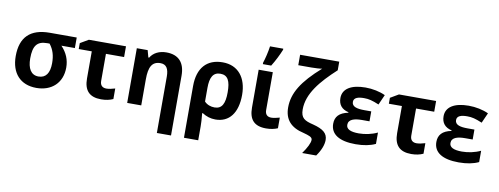

<svg xmlns="http://www.w3.org/2000/svg" viewBox="-77 -1217 4893 1884"><g transform="rotate(10 2370.0 -275.0)"><path d="M297 10C449 10 552 -85 552 -237C552 -314 525 -381 468 -441H602V-546H334C140 -546 44 -451 44 -263C44 -93 137 10 297 10ZM298 -104C223 -104 188 -166 188 -265C188 -391 226 -441 326 -441H350C392 -387 408 -330 408 -256C408 -157 371 -104 298 -104Z M942 10C989 10 1029 1 1061 -14V-119C1028 -109 999 -103 975 -103C936 -103 912 -124 912 -168V-438H1093V-545H723L641 -497V-438H771V-168C771 -49 825 10 942 10Z M1539 240H1680V-356C1680 -485 1617 -555 1495 -555C1425 -555 1367 -527 1336 -475H1328L1309 -545H1201V0H1341V-260C1341 -383 1372 -441 1455 -441C1514 -441 1539 -401 1539 -321Z M1809 240H1951V102C1951 71 1949 29 1943 -29H1951C1989 -4 2032 10 2081 10C2218 10 2298 -93 2298 -273C2298 -443 2211 -555 2056 -555C1898 -555 1809 -455 1809 -276ZM2052 -105C2014 -105 1977 -118 1951 -146V-282C1951 -386 1980 -441 2053 -441C2128 -441 2154 -385 2154 -273C2154 -161 2126 -105 2052 -105Z M2446 -606H2529C2565 -664 2594 -723 2617 -779V-790H2485C2478 -735 2459 -658 2446 -621ZM2585 10C2630 10 2669 2 2701 -12V-118C2669 -109 2640 -103 2617 -103C2580 -103 2556 -123 2556 -168V-545H2415V-167C2415 -48 2468 10 2585 10Z M2977 186H3117C3160 126 3182 69 3182 21C3182 -46 3136 -82 3036 -108C2947 -129 2908 -150 2908 -237C2908 -393 3025 -532 3180 -674V-760H2790V-656H2920C2957 -656 3009 -659 3027 -663C2842 -500 2764 -374 2764 -231C2764 -111 2827 -39 2958 -10C3008 4 3046 14 3046 43C3046 74 3020 126 2977 186Z M3477 10C3557 10 3623 -3 3675 -28V-141C3619 -114 3551 -100 3490 -100C3407 -100 3365 -121 3365 -164C3365 -219 3424 -235 3499 -235H3574V-334H3506C3436 -334 3380 -345 3380 -395C3380 -438 3425 -450 3483 -450C3530 -450 3565 -441 3632 -413L3677 -514C3622 -540 3549 -555 3479 -555C3336 -555 3253 -503 3253 -411C3253 -345 3287 -303 3355 -287V-282C3266 -264 3227 -220 3227 -150C3227 -45 3316 10 3477 10Z M4032 10C4079 10 4119 1 4151 -14V-119C4118 -109 4089 -103 4065 -103C4026 -103 4002 -124 4002 -168V-438H4183V-545H3813L3731 -497V-438H3861V-168C3861 -49 3915 10 4032 10Z M4505 10C4585 10 4651 -3 4703 -28V-141C4647 -114 4579 -100 4518 -100C4435 -100 4393 -121 4393 -164C4393 -219 4452 -235 4527 -235H4602V-334H4534C4464 -334 4408 -345 4408 -395C4408 -438 4453 -450 4511 -450C4558 -450 4593 -441 4660 -413L4705 -514C4650 -540 4577 -555 4507 -555C4364 -555 4281 -503 4281 -411C4281 -345 4315 -303 4383 -287V-282C4294 -264 4255 -220 4255 -150C4255 -45 4344 10 4505 10Z"/></g></svg>

Font: Kathrein 75 Bold
Style: Regular
Weight: 700
Designer: Lazydogs Typefoundry, based on Open Sans by Ascender Corporation
Foundry: Lazydogs Typefoundry
Version: Version 1.003;PS 001.003;hotconv 1.0.88;makeotf.lib2.5.64775